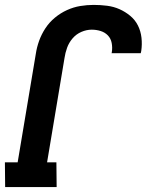

<svg xmlns="http://www.w3.org/2000/svg" viewBox="-25 -763 645 783"><path d="M206 0H-4L-5 -101H47L121 -543Q125 -570 134.5 -596.5Q144 -623 160 -647.5Q176 -672 199 -691Q222 -710 248.5 -722Q275 -734 302.5 -738.5Q330 -743 357 -743Q385 -743 412 -739.5Q439 -736 462.5 -725.5Q486 -715 506 -698.5Q526 -682 537.5 -659Q549 -636 552 -609Q555 -582 551 -555L549 -546H430L431 -550Q434 -569 430.5 -587.5Q427 -606 415 -618.5Q403 -631 385.5 -636.5Q368 -642 349 -642Q328 -642 307 -633Q286 -624 271 -606.5Q256 -589 248.5 -568Q241 -547 238 -526L167 -101H205Z"/></svg>

Font: Iosevka HT Extended
Style: Bold Italic
Weight: 700
Width: 7
Italic angle: -9°
Monospace: yes
Designer: Belleve Invis
Foundry: Belleve Invis
Version: Version 32.3.0; ttfautohint (v1.8.4)